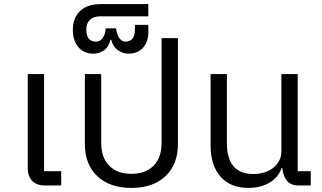

<svg xmlns="http://www.w3.org/2000/svg" viewBox="-20 -909 1578 941"><path d="M201 0Q159 0 137.5 -23Q116 -46 116 -84V-546H196V-70H280V0Z M624 12Q518 12 457 -45.5Q396 -103 396 -203V-546H476V-211Q476 -136 515.5 -96.5Q555 -57 624 -57Q693 -57 732.5 -96.5Q772 -136 772 -211V-722H852V-203Q852 -103 791 -45.5Q730 12 624 12Z M437 -646Q392 -646 364.5 -677.5Q337 -709 337 -762Q337 -822 373 -855.5Q409 -889 473 -889H707V-829H471Q439 -829 421 -812Q403 -795 403 -765Q403 -705 450 -705Q463 -705 471.5 -711Q480 -717 486 -727Q492 -737 494.5 -748Q497 -759 498 -770H549Q550 -759 553 -748Q556 -737 561.5 -727Q567 -717 576 -711Q585 -705 597 -705Q616 -705 628.5 -719Q641 -733 641 -762V-787H707V-754Q707 -703 680.5 -674.5Q654 -646 609 -646Q583 -646 558.5 -662.5Q534 -679 525 -714H521Q513 -679 490 -662.5Q467 -646 437 -646Z M1197 12Q1110 12 1061 -43Q1012 -98 1012 -198V-546H1092V-208Q1092 -56 1222 -56Q1247 -56 1272 -63Q1297 -70 1316 -84Q1335 -98 1347 -119Q1359 -140 1359 -168V-546H1439V-70H1503V0H1444Q1404 0 1385.5 -24Q1367 -48 1364 -85H1360Q1344 -39 1300.5 -13.5Q1257 12 1197 12Z"/></svg>

Font: IBM Plex Thai
Style: Regular
Weight: 400
Designer: Mike Abbink, Paul van der Laan, Pieter van Rosmalen, Ben Mitchell, Mark Frömberg
Foundry: Bold Monday
Version: Version 1.0